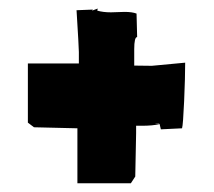

<svg xmlns="http://www.w3.org/2000/svg" viewBox="-20 -599 499 447"><path d="M160.2 -300.3 59.1 -302.7 44.9 -313.5V-451.2H163.6V-478Q163.6 -487.8 158.2 -575.2L196.3 -576.7L194.3 -574.2L207.5 -579.1L206.5 -574.2Q220.2 -570.3 238.3 -570.3L270 -571.3Q287.6 -571.3 297.9 -567.4L299.3 -512.7Q292.5 -512.7 292.5 -484.4V-446.3L333.5 -445.8Q333.5 -445.8 411.1 -453.1Q411.1 -419.9 408.7 -363.8Q406.2 -307.6 403.8 -300.3L354.5 -297.9L351.6 -310.1Q335.9 -306.2 309.6 -306.2H296.9V-289.1L294.9 -188L284.7 -172.4H160.2ZM344.7 -311.5H340.8L351.6 -310.1Q350.1 -311.5 344.7 -311.5Z"/></svg>

Font: Butcherman
Style: Regular
Weight: 400
Version: Version 001.003